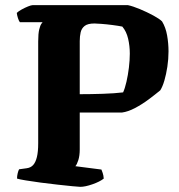

<svg xmlns="http://www.w3.org/2000/svg" viewBox="-20 -724 693 744"><path d="M291 0Q284 0 260 -2.5Q236 -5 203 -8.5Q170 -12 137 -16.5Q104 -21 79.5 -25Q55 -29 46 -32Q46 -42 48.5 -52.5Q51 -63 54 -68L83 -72Q99 -74 108.5 -84.5Q118 -95 123 -115.5Q128 -136 128 -169V-563Q128 -594 132 -610Q136 -626 140.5 -632Q145 -638 145 -638H57Q53 -643 49.5 -654Q46 -665 45 -674Q51 -680 63.5 -687Q76 -694 88.5 -699Q101 -704 106 -704H476Q495 -700 522.5 -688.5Q550 -677 574 -664Q598 -651 608 -641Q622 -618 627.5 -587Q633 -556 633 -525Q633 -495 628.5 -465.5Q624 -436 617 -412Q610 -388 601 -374Q583 -359 557 -339.5Q531 -320 503.5 -305.5Q476 -291 453 -288H289V-145Q289 -121 283.5 -103.5Q278 -86 272 -80L373 -67Q375 -62 378 -53.5Q381 -45 382 -32Q367 -20 338.5 -10Q310 0 291 0ZM289 -359Q332 -359 378 -360.5Q424 -362 457 -366Q464 -381 470 -407Q476 -433 479.5 -462Q483 -491 483 -516Q483 -546 476.5 -574Q470 -602 454 -621Q439 -624 416 -627Q393 -630 373 -631.5Q353 -633 346 -633Q320 -633 308 -623.5Q296 -614 292.5 -598.5Q289 -583 289 -565Z"/></svg>

Font: Texturina 12pt ExtraBold
Style: Regular
Weight: 800
Designer: Guillermo Torres Carreño
Foundry: Omnibus-Type
Version: Version 1.002